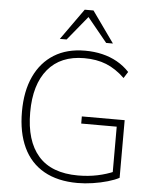

<svg xmlns="http://www.w3.org/2000/svg" viewBox="-61 -986 841 1045"><g transform="rotate(5 359.0 -463.5)"><path d="M402 8Q293 8 218 -34.5Q143 -77 105 -158Q67 -239 67 -353Q67 -465 104.5 -545.5Q142 -626 212 -669.5Q282 -713 381 -713Q431 -713 475 -702.5Q519 -692 556.5 -671Q594 -650 624 -618L602 -583Q553 -630 500.5 -651Q448 -672 380 -672Q251 -672 181.5 -588.5Q112 -505 112 -353Q112 -197 184 -115Q256 -33 401 -33Q457 -33 507 -43.5Q557 -54 600 -73L588 -35V-316H394V-355H628V-40Q604 -27 566 -16Q528 -5 485 1.5Q442 8 402 8ZM238 -765 359 -935H407L528 -765H491L383 -897L275 -765Z"/></g></svg>

Font: Nunito Sans 12pt ExtraLight
Style: Regular
Weight: 200
Designer: Vernon Adams
Foundry: Vernon Adams
Version: Version 3.101;gftools[0.9.27]